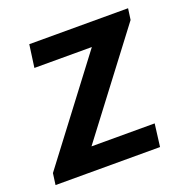

<svg xmlns="http://www.w3.org/2000/svg" viewBox="-101 -603 673 694"><g transform="rotate(-20 236.0 -255.5)"><path d="M-2 0 4 -44 292 -424H71L83 -511H463L457 -468L168 -87H411L400 0Z"/></g></svg>

Font: Chivo Medium
Style: Italic
Weight: 500
Italic angle: -8.05°
Designer: Hector Gatti
Foundry: Omnibus-Type
Version: Version 2.002